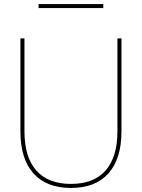

<svg xmlns="http://www.w3.org/2000/svg" viewBox="-20 -920 702 950"><path d="M171 -880V-900H491V-880ZM561 -730H581V-270Q581 -134 516.5 -62Q452 10 331 10Q210 10 145.5 -62Q81 -134 81 -270V-730H101V-270Q101 -143 159.5 -76.5Q218 -10 331 -10Q444 -10 502.5 -76.5Q561 -143 561 -270Z"/></svg>

Font: Mplus 1p Thin
Style: Regular
Weight: 250
Version: Version 1.061